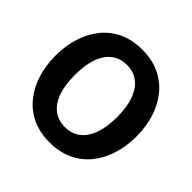

<svg xmlns="http://www.w3.org/2000/svg" viewBox="-188 -914 1100 1100"><g transform="rotate(45 361.5 -364.0)"><path d="M362 12Q282 12 221 -16.5Q160 -45 118.5 -96.5Q77 -148 55.5 -216.5Q34 -285 34 -364Q34 -443 55.5 -511.5Q77 -580 118.5 -631.5Q160 -683 221 -711.5Q282 -740 362 -740Q441 -740 502 -711.5Q563 -683 605 -631.5Q647 -580 668.5 -511.5Q690 -443 690 -364Q690 -285 668.5 -216.5Q647 -148 605 -96.5Q563 -45 502 -16.5Q441 12 362 12ZM362 -112Q405 -112 437 -130Q469 -148 490.5 -181.5Q512 -215 522.5 -261Q533 -307 533 -364Q533 -421 522.5 -467Q512 -513 490.5 -546.5Q469 -580 437 -598Q405 -616 362 -616Q319 -616 286.5 -598Q254 -580 232.5 -546.5Q211 -513 201 -467Q191 -421 191 -364Q191 -307 201 -261Q211 -215 232.5 -181.5Q254 -148 286.5 -130Q319 -112 362 -112Z"/></g></svg>

Font: Murecho Thin SemiBold
Style: Regular
Weight: 600
Version: Version 1.010